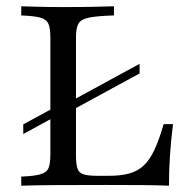

<svg xmlns="http://www.w3.org/2000/svg" viewBox="-20 -591 596 611"><path d="M179.8 -224.2V-254.8L424.2 -387.9V-357.3ZM54 -164.5V-195.2L179.8 -263.7V-233.1ZM47.6 0V-29Q88.7 -30.6 108.5 -36.3Q128.2 -41.9 134.3 -56Q140.3 -70.2 140.3 -98.4V-472.6Q140.3 -501.6 133.9 -515.7Q127.4 -529.8 107.7 -535.1Q87.9 -540.3 47.6 -541.9V-571Q70.2 -570.2 104.4 -569.4Q138.7 -568.5 182.3 -568.5Q237.1 -568.5 278.2 -569.4Q319.4 -570.2 342.7 -571V-541.9Q289.5 -540.3 263.7 -535.1Q237.9 -529.8 229.8 -516.1Q221.8 -502.4 221.8 -472.6V-96.8Q221.8 -70.2 226.2 -55.6Q230.6 -41.1 245.6 -36.3Q260.5 -31.5 291.1 -31.5H325.8Q363.7 -31.5 390.7 -38.7Q417.7 -46 437.1 -64.1Q456.5 -82.3 471.4 -114.1Q486.3 -146 500.8 -196H530.6Q524.2 -146 521 -97.6Q517.7 -49.2 517.7 0Q483.1 -1.6 435.1 -2Q387.1 -2.4 320.2 -2.4Q229 -2.4 160.1 -2Q91.1 -1.6 47.6 0Z"/></svg>

Font: Playfair
Style: Regular
Weight: 400
Designer: Claus Eggers Sørensen
Foundry: Claus Eggers Sørensen
Version: Version 2.001;gftools[0.9.30]